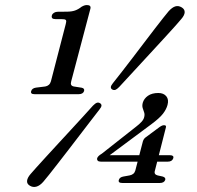

<svg xmlns="http://www.w3.org/2000/svg" viewBox="-20 -735 790 771"><path d="M202.4 -658.3 232.1 -658Q241.9 -658 244.7 -654.1Q247.5 -650.2 244.1 -638.7L184.5 -408.6Q181.9 -399.4 176 -394.3Q170.1 -389.1 161.6 -387.7L124.4 -383.1Q108.6 -380.7 105.3 -369.4Q101.2 -356.8 118.9 -356.8H296Q313.3 -356.8 317.7 -369.4Q320.4 -380.3 307.8 -382.8L276.5 -387.7Q268.2 -389.3 265.8 -394.4Q263.3 -399.4 265.9 -408.3L342.6 -698.5Q347.5 -714.7 329.1 -714.7Q324.1 -714.7 318.9 -713.1Q313.7 -711.4 307.6 -707.9Q294.6 -697.5 281.2 -692.8Q267.7 -688.1 247.4 -688.1L212.3 -687.8Q203.5 -687.8 196.8 -683.7Q190.2 -679.7 188.4 -673.4Q186.3 -666.2 189.6 -662.2Q193 -658.3 202.4 -658.3ZM553.7 -167.1Q555.6 -173.5 558.9 -177.7Q562.1 -181.9 566.9 -184.9L621.4 -225.3Q627.8 -229.6 631.6 -230.9Q635.4 -232.2 639 -232.2Q649.2 -232.2 645.9 -222.2L602.1 -50Q599.4 -41.7 602.5 -37.1Q605.5 -32.4 612.9 -30.6L632.9 -26.2Q646.1 -22.4 643.6 -12.8Q639.2 -0.2 621.7 -0.2H471.2Q453.2 -0.2 457.3 -12.8Q460.6 -23.7 475.9 -26.2L500.3 -30.6Q509.1 -32.2 515 -37Q520.9 -41.7 523.3 -50ZM526.1 -226Q539.6 -236.3 548.2 -245.7Q556.9 -255.2 559.1 -265Q561.7 -275.6 558.8 -283.8Q555.9 -292 553 -301.1Q550.2 -310.2 553.2 -322.1Q558 -339.1 574.1 -350.4Q590.2 -361.6 615.9 -361.6Q636.9 -361.6 647.8 -348.5Q658.6 -335.3 652.7 -313.6Q648 -296 634.4 -278.3Q620.7 -260.5 587.1 -235.6L402.1 -98.1L399.2 -111.7H662.8Q670.2 -111.7 673.9 -108.9Q677.6 -106 675.8 -99.6Q671.3 -85.9 654 -85.9H384.8Q375.9 -85.9 372.4 -89.9Q368.8 -93.8 370.3 -100.1Q371.7 -104 375.9 -108.4Q380 -112.7 389 -118ZM458.3 -385.4Q449.2 -376.2 443.1 -374.1Q436.9 -372.1 430.3 -375.9Q425 -379.3 425.1 -385.1Q425.2 -390.9 432.9 -400.4Q449.5 -421 470.3 -448Q491.1 -475 513.9 -504.6Q536.6 -534.3 558.8 -563.6Q581 -593 600.7 -618.5Q620.3 -644.1 635.2 -662.8Q650 -681.6 657.2 -689.9Q671.4 -705.6 684.1 -709.4Q696.8 -713.2 709.9 -705.2Q722 -697.7 721.6 -685.8Q721.2 -673.9 708.2 -658.8Q701.6 -650.5 685.7 -632.8Q669.8 -615.2 647.7 -590.9Q625.5 -566.7 600.2 -539.2Q574.9 -511.8 549 -483.7Q523.1 -455.7 499.8 -430.4Q476.5 -405.2 458.3 -385.4ZM353.4 -310.9Q362.5 -320.1 369 -322.3Q375.4 -324.4 381.8 -320.5Q387.6 -316.9 387.5 -311Q387.3 -305.1 379.4 -295.3Q364 -275.3 343.5 -248.8Q323 -222.2 300.5 -192.8Q278 -163.3 255.3 -133.9Q232.5 -104.4 212.4 -78.5Q192.3 -52.5 177 -33.3Q161.7 -14 153.6 -4.8Q139.9 10.7 126.1 14.5Q112.3 18.4 99.7 10.6Q87.5 3.3 88.7 -8.9Q89.8 -21.1 102.8 -36.2Q110.6 -45.4 127.2 -63.8Q143.8 -82.1 166.3 -106.8Q188.7 -131.4 214.2 -158.9Q239.6 -186.3 265.1 -214.1Q290.6 -241.8 313.6 -266.9Q336.6 -291.9 353.4 -310.9Z"/></svg>

Font: Fraunces
Style: Italic
Weight: 900
Italic angle: -16°
Version: Version 1.000;[0bf87f6ff]